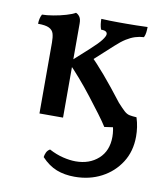

<svg xmlns="http://www.w3.org/2000/svg" viewBox="-81 -534 728 850"><g transform="rotate(10 283.0 -109.0)"><path d="M311 249Q266 249 230 235Q194 221 162 187Q163 177 168 166Q173 155 184 149Q216 166 247 173.5Q278 181 304 181Q366 181 406 145Q446 109 446 46Q446 16 436 -17L474 1Q456 2 438.5 4Q421 6 403 9Q390 -12 366 -44Q342 -76 313 -113.5Q284 -151 254 -185.5Q224 -220 198 -246L283 -323Q315 -352 328.5 -370Q342 -388 342 -397Q342 -405 335 -409Q328 -413 314 -413Q310 -425 308.5 -436.5Q307 -448 307 -460Q327 -459 347 -458.5Q367 -458 386 -458Q405 -458 421 -458Q440 -458 464.5 -458.5Q489 -459 515 -460Q515 -448 513.5 -435.5Q512 -423 507 -413Q487 -412 468 -406Q449 -400 429 -387.5Q409 -375 384 -352L281 -258L282 -302Q321 -263 359.5 -218Q398 -173 448 -108Q468 -86 480 -75Q492 -64 504.5 -61.5Q517 -59 536 -58Q543 -36 546 -15Q549 6 549 26Q549 93 517 143Q485 193 431.5 221Q378 249 311 249ZM110 0V-319Q110 -343 105.5 -358.5Q101 -374 85 -382Q69 -390 35 -390Q35 -402 37.5 -413Q40 -424 45 -433Q65 -433 95 -438Q125 -443 152 -451Q179 -459 192 -467Q202 -463 209 -453Q216 -443 216 -423V0Z"/></g></svg>

Font: Vollkorn Medium
Style: Regular
Weight: 500
Designer: Friedrich Althausen
Foundry: Friedrich Althausen
Version: Version 5.000